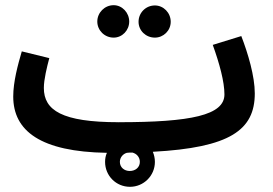

<svg xmlns="http://www.w3.org/2000/svg" viewBox="-20 -568 1052 740"><path d="M418 -423C451 -423 478 -451 478 -485C478 -519 451 -548 418 -548C383 -548 355 -519 355 -485C355 -451 383 -423 418 -423ZM577 -423C610 -423 638 -450 638 -484C638 -519 610 -547 577 -547C542 -547 514 -519 514 -484C514 -450 542 -423 577 -423ZM481 152C534 152 577 109 577 56C577 42 574 29 569 17C867 1 962 -67 962 -208C962 -274 936 -362 910 -429L800 -395C826 -323 845 -253 845 -204C845 -124 716 -97 438 -97V-96L437 -97C219 -97 149 -143 149 -229C149 -262 161 -310 170 -344L64 -370C49 -319 31 -253 31 -196C31 -63 137 17 392 21C387 32 385 44 385 56C385 109 427 152 481 152ZM480 91C459 91 442 77 442 56C442 39 454 25 469 21C476 20 483 20 490 20C507 24 519 38 519 56C519 77 502 91 480 91Z"/></svg>

Font: Noto Sans Arabic SemBd
Style: Regular
Weight: 600
Designer: Monotype Design Team, Nadine Chahine, Nizar Qandah and Khaled Hosny
Foundry: Monotype Imaging Inc.
Version: Version 2.012